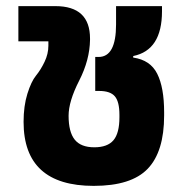

<svg xmlns="http://www.w3.org/2000/svg" viewBox="-20 -595 602 627"><path d="M286 12Q57 12 57 -197Q57 -249 69.5 -289Q82 -329 97.5 -348Q113 -367 125.5 -393Q138 -419 138 -446V-460H40V-575H161Q274 -575 274 -469V-465Q273 -399 238.5 -331.5Q204 -264 204 -217Q204 -164 224 -139Q244 -114 288 -114Q331 -114 350.5 -137Q370 -160 370 -212V-220Q370 -263 355 -280.5Q340 -298 304 -298H291V-409H302Q359 -409 359 -515V-575H509V-558Q509 -431 415 -412V-407Q471 -399 493.5 -354Q516 -309 516 -228V-218Q516 -100 462.5 -44Q409 12 286 12Z"/></svg>

Font: Anuphan
Style: Bold
Weight: 700
Designer: Mike Abbink, Paul van der Laan, Pieter van Rosmalen, Mint Tantisuwanna
Foundry: Bold Monday; Cadson Demak
Version: Version 3.002;hotconv 1.0.109;makeotfexe 2.5.65596